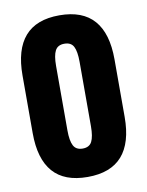

<svg xmlns="http://www.w3.org/2000/svg" viewBox="-77 -706 592 772"><g transform="rotate(-10 219.0 -320.0)"><path d="M218.5 10.5Q124 10.5 77.5 -42.8Q31 -96 31 -201.5V-437Q31 -542.5 77.5 -596Q124 -649.5 218.5 -649.5Q313 -649.5 359.8 -596Q406.5 -542.5 406.5 -437V-201.5Q406.5 -96 359.8 -42.8Q313 10.5 218.5 10.5ZM218.5 -105.5Q246 -105.5 256.2 -125.8Q266.5 -146 266.5 -188V-451Q266.5 -493.5 256.2 -513.5Q246 -533.5 218.5 -533.5Q191.5 -533.5 181 -513.5Q170.5 -493.5 170.5 -451V-188Q170.5 -146 181 -125.8Q191.5 -105.5 218.5 -105.5Z"/></g></svg>

Font: Anek Latin Condensed
Style: Bold
Weight: 700
Width: 3
Designer: Yesha Goshar
Foundry: Ek Type
Version: Version 1.003